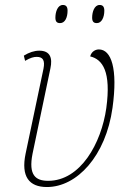

<svg xmlns="http://www.w3.org/2000/svg" viewBox="-20 -743 524 773"><path d="M370 -650C389 -650 400 -673 400 -700C400 -717 393 -723 381 -723C360 -723 351 -695 351 -672C351 -655 358 -650 370 -650ZM222 -650C242 -650 252 -673 252 -700C252 -717 245 -723 233 -723C212 -723 203 -695 203 -672C203 -655 210 -650 222 -650ZM169 10C290 10 406 -115 433 -309C455 -467 428 -544 378 -544C367 -544 349 -538 343 -516C393 -504 428 -455 408 -308C388 -166 304 -15 174 -15C123 -15 94 -38 111 -124L183 -468C192 -510 182 -539 138 -539C118 -539 97 -532 76 -519L81 -498C103 -511 116 -514 128 -514C152 -514 162 -501 155 -466L83 -124C64 -32 97 10 169 10Z"/></svg>

Font: Noto Serif SemiCondensed Thin
Style: Italic
Weight: 100
Width: 4
Italic angle: -12°
Designer: Monotype Design Team
Foundry: Monotype Imaging Inc.
Version: Version 2.013